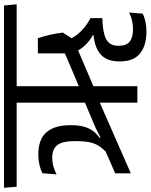

<svg xmlns="http://www.w3.org/2000/svg" viewBox="58 -750 715 910"><g transform="rotate(-90 415.0 -294.5)"><path d="M462 -0.5V-591H384V-0.5ZM400 -185.5 399 -255 285.5 -207.5Q263 -198 242.8 -187.5Q222.5 -177 201.5 -165.5L192 -168L49 -105.5V-31.5ZM221 -168 217.5 -179.5Q237.5 -194 250.8 -212.2Q264 -230.5 270.5 -254.8Q277 -279 277 -310.5V-319.5Q277 -393.5 243.2 -431.8Q209.5 -470 137.5 -470Q112.5 -470 90 -464.8Q67.5 -459.5 49.5 -450.5L44 -383.5Q62.5 -393 82 -398.5Q101.5 -404 123.5 -404Q164.5 -404 183 -379.5Q201.5 -355 201.5 -302.5V-289.5Q201.5 -252 196.2 -226.8Q191 -201.5 178.2 -182Q165.5 -162.5 144 -143.5ZM850 -572.5 844.5 -632.5H-19.5L-14.5 -572.5ZM664 -363.5 444.5 -270.5 446 -202 684.5 -304ZM689.5 -472H617.5V-294.5L681.5 -300L716 -353.5Q712 -387.5 705.5 -415Q699 -442.5 689.5 -472ZM720 42.5Q746.5 42.5 768.2 37.8Q790 33 806 24.5L811 -39.5Q793.5 -30.5 773.8 -25.8Q754 -21 731.5 -21Q693.5 -21 673.5 -36.8Q653.5 -52.5 653.5 -88V-91.5Q653.5 -117 666 -133Q678.5 -149 707.2 -157Q736 -165 784.5 -166.5V-222.5Q751 -240 723.2 -267Q695.5 -294 683 -327L620 -302.5Q634 -272 654.5 -249.8Q675 -227.5 704.5 -211V-208.5Q640.5 -201.5 610 -172Q579.5 -142.5 579.5 -87.5V-82.5Q579.5 -18 617.2 12.2Q655 42.5 720 42.5Z"/></g></svg>

Font: Anek Devanagari Medium
Style: Regular
Weight: 400
Version: Version 1.003